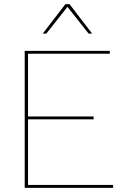

<svg xmlns="http://www.w3.org/2000/svg" viewBox="-20 -905 595 925"><path d="M99 0V-660H509V-646H115V-344H431V-330H115V-14H525V0ZM424 -743H407L305 -872L203 -743H186L295 -885H315Z"/></svg>

Font: Kantumruy Pro Thin
Style: Regular
Weight: 250
Version: Version 1.002